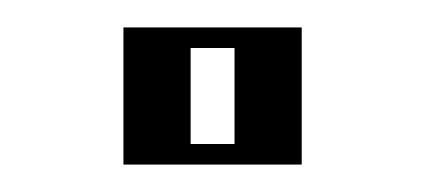

<svg xmlns="http://www.w3.org/2000/svg" viewBox="-20 -804 310 140"><path d="M70 -784H200V-684H70ZM151 -699V-769H119V-699Z"/></svg>

Font: Facade Sud
Style: Regular
Weight: 100
Designer: Éléonore Fines
Foundry: Velvetyne Type Foundry
Version: Version 1.001;Glyphs 3.2 (3202)